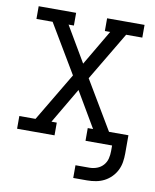

<svg xmlns="http://www.w3.org/2000/svg" viewBox="-80 -591 659 818"><g transform="rotate(10 250.0 -182.5)"><path d="M293 165V110H353Q370 110 386 104Q402 98 413 85.5Q424 73 428 57Q432 41 432 24V0H317V-55H340L250 -208L160 -55H183V0H21V-55H91L216 -265L91 -475H21V-530H183V-475H160L250 -322L340 -475H317V-530H479V-475H409L284 -265L409 -55H493V24Q493 43 490 61.5Q487 80 478.5 97Q470 114 456.5 127.5Q443 141 426.5 149.5Q410 158 391 161.5Q372 165 353 165Z"/></g></svg>

Font: Iosevka Slab Light
Style: Regular
Weight: 300
Monospace: yes
Designer: Belleve Invis
Foundry: Belleve Invis
Version: Version 11.1.0; ttfautohint (v1.8.3)